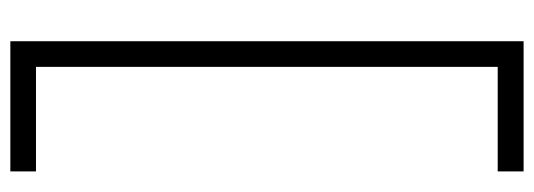

<svg xmlns="http://www.w3.org/2000/svg" viewBox="-352 -506 1037 373"><g transform="rotate(-90 166.5 -319.5)"><path d="M20 -768.1V-817.9H272.9V179.2H20V128.9H223.1V-768.1Z"/></g></svg>

Font: Sporting Grotesque
Style: Bold
Weight: 700
Designer: Lucas LE BIHAN
Foundry: Lucas LE BIHAN
Version: Version 2.002;PS 2.2;hotconv 1.0.88;makeotf.lib2.5.647800